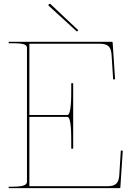

<svg xmlns="http://www.w3.org/2000/svg" viewBox="-20 -977 685 997"><path d="M25 -760V-752.5H45C111 -752.5 120 -743 120 -727.5V-35.5C120 -21 113.5 -7.5 45 -7.5H25V0H600C601.5 0 605 -1 605 -4.5L617.5 -194.5L607.5 -195.5L599.5 -68.5C596.5 -26 581.5 -10 536 -10H132.5V-370H330C350 -370 350 -279 350 -235V-205H360V-545H350V-515C350 -474 350 -380 330 -380H132.5V-750H496C540 -750 556.5 -735.5 559.5 -691.5L567.5 -564.5L577.5 -565.5L565 -755.5C565 -757 563.5 -760 560 -760ZM386.5 -820 242.5 -955.5C239.5 -958.5 235.5 -957 234 -955.5C232.5 -954 230 -950 233 -947L379.5 -813Z"/></svg>

Font: Znikomit
Style: Regular
Weight: 100
Designer: gluk
Foundry: gluk
Version: Version 0.55